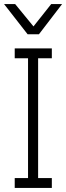

<svg xmlns="http://www.w3.org/2000/svg" viewBox="-43 -935 328 952"><path d="M150 -765H94L-23 -915H32L123 -804L211 -915H265ZM214 -3H30V-52H96V-646H30V-695H214V-646H146V-52H214Z"/></svg>

Font: LXGW 975 Gothic SC 200W
Style: Regular
Weight: 200
Version: Version 2.01;February 25, 2021